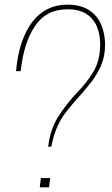

<svg xmlns="http://www.w3.org/2000/svg" viewBox="-20 -806 480 826"><path d="M201 -175H187Q197 -253 232 -306.5Q267 -360 307 -403Q353 -449 382 -498Q411 -547 411 -615Q411 -656 397.5 -690Q384 -724 353 -745Q322 -766 270 -766Q179 -766 130.5 -694Q82 -622 69 -500H49Q61 -636 120 -713Q177 -786 270 -786Q327 -786 363 -762.5Q399 -739 415.5 -699.5Q432 -660 432 -614Q432 -565 415.5 -526Q399 -487 373.5 -454Q348 -421 319 -389Q295 -363 273 -335Q218 -271 201 -175ZM191 0H151L156 -40H196Z"/></svg>

Font: Tanohe Sans Thin
Style: Italic
Weight: 100
Designer: Village Type and Design LLC & Cristiano Sobral
Foundry: Cooper Hewitt Smithsonian Design Museum
Version: Version 1.00;September 29, 2021;FontCreator 13.0.0.2655 64-b